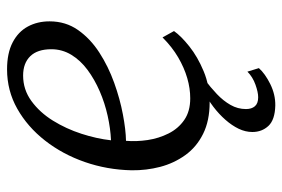

<svg xmlns="http://www.w3.org/2000/svg" viewBox="-148 -456 800 544"><g transform="rotate(-90 252.0 -184.0)"><path d="M436 -91Q422 -71 392.5 -47.5Q363 -24 322.2 -7Q281.5 10 234 10Q182 10 144.8 -8.5Q107.5 -27 84.5 -59Q61.5 -91 51.2 -130.2Q41 -169.5 41.5 -211Q43 -280.5 65 -343.8Q87 -407 125.8 -456.5Q164.5 -506 215.8 -535Q267 -564 327.5 -564Q373.5 -564 403.8 -548.2Q434 -532.5 448.8 -505.2Q463.5 -478 463.5 -443.5Q463.5 -398 439 -363Q414.5 -328 375 -302.5Q335.5 -277 289.5 -260.5Q243.5 -244 199.8 -235.8Q156 -227.5 125 -227Q122.5 -197.5 127.2 -165.8Q132 -134 145.8 -106.5Q159.5 -79 184 -62Q208.5 -45 245.5 -45Q273.5 -45 302.8 -53.5Q332 -62 361.5 -79.2Q391 -96.5 418 -123.5ZM310 -518.5Q270 -518.5 237.8 -495Q205.5 -471.5 182.2 -434Q159 -396.5 145 -353.2Q131 -310 126.5 -269.5Q160 -271 196 -279Q232 -287 265.5 -301.5Q299 -316 326 -336Q353 -356 368.8 -382Q384.5 -408 384.5 -438.5Q384.5 -478 364.8 -498.2Q345 -518.5 310 -518.5ZM225 196Q184.5 195 167.2 176.5Q150 158 150 131Q150 111.5 159.2 92.2Q168.5 73 184.5 54.8Q200.5 36.5 221.5 20.5Q242.5 4.5 266.5 -7.5L288 -23L298.5 -4Q276.5 12.5 257.5 30.5Q238.5 48.5 226.8 69Q215 89.5 215 113Q215 129 223 138.2Q231 147.5 248.5 147.5Q262.5 147.5 284.2 139.8Q306 132 321 117L331 149.5Q315.5 167 285.8 181.8Q256 196.5 225 196Z"/></g></svg>

Font: Merriweather 28pt Light
Style: Italic
Weight: 300
Italic angle: -7.8°
Version: Version 2.101